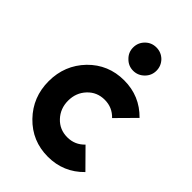

<svg xmlns="http://www.w3.org/2000/svg" viewBox="-221 -827 931 931"><g transform="rotate(45 244.5 -361.5)"><path d="M365.3 -655.3Q365.3 -688.3 342 -712.3Q318.3 -735.3 285.3 -735.3Q252 -735.3 229 -712.3Q205.3 -688.7 205.3 -655.3Q205.3 -622.3 229 -599.3Q252.3 -575.3 285.3 -575.3Q318 -575.3 342 -599.3Q365.3 -622.7 365.3 -655.3ZM287.7 -512Q179.3 -512 105 -436Q31.3 -359.3 31.3 -250Q31.3 -141 105 -64.7Q179.3 12 287.7 12Q394.7 12 469 -64.3L375.3 -159Q339.7 -121.3 287.7 -121.3Q234.7 -121.3 199.7 -158.7Q164.7 -196.3 164.7 -250Q164.7 -304 199.7 -341.3Q234.7 -378.7 287.7 -378.7Q339.7 -378.7 375.3 -341L469 -435.7Q394.7 -512 287.7 -512Z"/></g></svg>

Font: Unageo Variable
Style: Regular
Weight: 300
Designer: Richard Sepsi
Foundry: Richard Sepsi
Version: Version 2.200